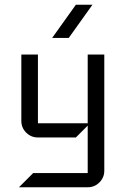

<svg xmlns="http://www.w3.org/2000/svg" viewBox="-20 -580 535 810"><path d="M420 140Q420 169 399.5 189.5Q379 210 350 210H60L120 150H350V-50L300 0H140Q111 0 90.5 -20.5Q70 -41 70 -70V-350H140V-60H350V-350H420ZM370 -560 270 -420H200L300 -560Z"/></svg>

Font: Iceland
Style: Regular
Weight: 400
Designer: Cyreal (www.cyreal.org)
Foundry: Cyreal (www.cyreal.org)
Version: Version 1.001